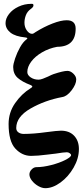

<svg xmlns="http://www.w3.org/2000/svg" viewBox="-20 -795 438 1005"><path d="M134 118Q134 104 145.5 92Q157 80 170 80Q205 80 248 69Q291 58 321.5 42.5Q352 27 352 17Q352 12 345 7Q338 2 330 2Q314 2 272 9Q261 10 250.5 11.5Q240 13 230 14Q176 21 143 21Q96 21 60.5 -17Q25 -55 25 -146Q25 -206 59 -255Q93 -304 140 -333Q149 -338 149 -342Q149 -346 140 -350Q97 -366 73 -387Q49 -408 49 -444Q49 -459 59 -489Q69 -519 85 -547.5Q101 -576 119 -589Q123 -592 123 -594Q123 -598 113 -599Q60 -604 34.5 -624.5Q9 -645 9 -674Q9 -698 27 -721.5Q45 -745 76.5 -760Q108 -775 145 -775Q151 -775 153 -773.5Q155 -772 155 -766Q155 -758 141 -748Q123 -735 115.5 -715.5Q108 -696 108 -676Q108 -653 120.5 -635.5Q133 -618 148 -618Q153 -618 158 -621.5Q163 -625 166 -627Q211 -655 255 -672Q299 -689 329 -689Q376 -689 376 -645Q376 -550 279 -550Q236 -542 200 -521Q164 -500 143.5 -472.5Q123 -445 123 -418Q123 -402 140.5 -390Q158 -378 182 -378Q191 -378 204.5 -383Q218 -388 231 -394Q251 -404 260 -407Q311 -424 333 -424Q349 -424 364 -409.5Q379 -395 379 -379Q379 -354 355 -322.5Q331 -291 306 -287Q215 -270 140 -227Q65 -184 65 -125Q65 -110 76.5 -102Q88 -94 104 -94Q155 -94 220 -103Q280 -111 299 -111Q343 -111 368 -84.5Q393 -58 393 -15Q393 34 365.5 82Q338 130 297 160Q256 190 217 190Q200 190 180.5 179Q161 168 147.5 151Q134 134 134 118Z"/></svg>

Font: EB Garamond ExtraBold
Style: Regular
Weight: 800
Designer: Georg Duffner and Octavio Pardo
Foundry: Georg Duffner
Version: Version 1.000